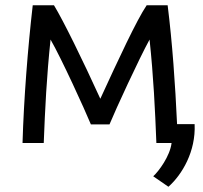

<svg xmlns="http://www.w3.org/2000/svg" viewBox="-20 -542 775 733"><path d="M398 -67H327C303 -125 215 -318 173 -391C158 -249 152 -126 147 4H66C71 -165 86 -357 105 -522H186C223 -461 295 -314 363 -165C432 -315 501 -464 540 -522H620C638 -378 649 -220 656 -68H723C728 36 675 125 623 171L565 131C586 112 629 54 635 4H577C572 -124 566 -249 551 -391C510 -316 422 -125 398 -67Z"/></svg>

Font: Repo Regular
Style: Regular
Weight: 400
Designer: Stefan Peev
Foundry: Context Ltd
Version: Version 1.502